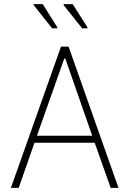

<svg xmlns="http://www.w3.org/2000/svg" viewBox="-20 -915 631 935"><path d="M33 0 277 -688H314L557 0H519L441 -220H148L71 0ZM160 -254H429L298 -630H293ZM259 -777H234L144 -890V-895H188L259 -782ZM406 -777H380L290 -890V-895H334L406 -782Z"/></svg>

Font: Saira Semi Condensed Thin
Style: Regular
Weight: 100
Width: 4
Designer: Hector Gatti with collaboration of the Omnibus-Type team
Foundry: Omnibus-Type
Version: Version 1.001; ttfautohint (v1.8)